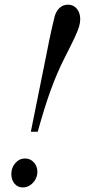

<svg xmlns="http://www.w3.org/2000/svg" viewBox="-20 -792 364 822"><path d="M112 -228 180 -565Q191 -622 200.5 -664.5Q210 -707 214 -721.5Q220 -744 235 -758Q250 -772 271 -772Q294.5 -772 309 -754.5Q323.5 -737 323.5 -709.5Q323.5 -695.5 318.5 -678Q313.5 -660.5 299.2 -630.2Q285 -600 258 -547Q224.5 -481.5 197.8 -408Q171 -334.5 141.5 -228ZM77.5 10.5Q56 10.5 42.2 -5.8Q28.5 -22 28.5 -46.5Q28.5 -74.5 45.8 -94Q63 -113.5 87.5 -113.5Q109.5 -113.5 124.8 -97Q140 -80.5 140 -56.5Q140 -38.5 131.2 -23.2Q122.5 -8 108.5 1.2Q94.5 10.5 77.5 10.5Z"/></svg>

Font: Libre Caslon Condensed
Style: Italic
Weight: 400
Italic angle: -22.583°
Designer: Pablo Impallari, Rodrigo Fuenzalida, Katja Schimmel, Ertekin Erdin
Foundry: Pablo Impallari, Rodrigo Fuenzalida
Version: Version 2.000;gftools[0.9.33]